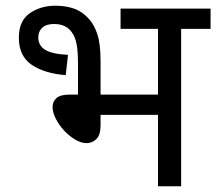

<svg xmlns="http://www.w3.org/2000/svg" viewBox="-20 -652 757 672"><path d="M174 -632Q211 -632 240 -621.5Q269 -611 291 -586Q309 -567 320.5 -533Q332 -499 332 -437V-321H533V-551H402V-622H717V-551H614V0H533V-250H332V-213Q332 -180 317.5 -165.5Q303 -151 283 -151Q264 -151 243 -163.5Q222 -176 204 -195.5Q186 -215 175 -237Q164 -259 164 -278Q164 -296 177.5 -308.5Q191 -321 224 -321H253V-426Q253 -473 248 -498Q243 -523 232 -538Q212 -568 169 -568Q142 -568 128 -555Q114 -542 114 -521Q114 -493 137.5 -478Q161 -463 218 -460L210 -389Q135 -395 90.5 -425.5Q46 -456 46 -520Q46 -579 84 -605.5Q122 -632 174 -632Z"/></svg>

Font: Go Noto Kurrent-Regular
Style: Regular
Weight: 400
Designer: Monotype Design Team
Foundry: Monotype Imaging Inc.
Version: Version 2.012; ttfautohint (v1.8.4.7-5d5b)